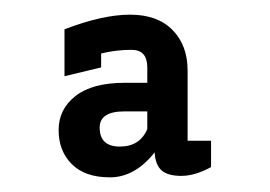

<svg xmlns="http://www.w3.org/2000/svg" viewBox="-20 -774 368 262"><path d="M236 -678V-582H268V-546Q246 -534 227.5 -534Q209 -534 200.5 -541.5Q192 -549 191 -566Q164 -532 130 -532Q96 -532 78 -550Q60 -568 60 -596.5Q60 -625 83 -643Q106 -661 150 -661H181V-682Q181 -706 159.5 -706Q138 -706 118 -701V-682L68 -670V-734Q120 -754 157.5 -754Q195 -754 215.5 -733Q236 -712 236 -678ZM116 -600Q116 -574 143.5 -574Q171 -574 181 -598V-622H150Q116 -622 116 -600Z"/></svg>

Font: Cherry Swash
Style: Regular
Weight: 400
Designer: Kasatkina Nataliya
Foundry: Nataliya Kasatkina
Version: Version 1.001